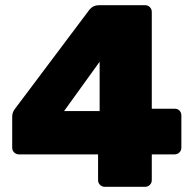

<svg xmlns="http://www.w3.org/2000/svg" viewBox="-20 -720 749 740"><path d="M384 0Q373 0 365.5 -7.5Q358 -15 358 -26V-125H53Q42 -125 34.5 -132.5Q27 -140 27 -151V-270Q27 -281 30.5 -288.5Q34 -296 38 -301L325 -683Q339 -700 362 -700H539Q550 -700 557.5 -692.5Q565 -685 565 -674V-301H653Q665 -301 672 -293.5Q679 -286 679 -275V-151Q679 -140 671.5 -132.5Q664 -125 653 -125H565V-26Q565 -15 557.5 -7.5Q550 0 539 0ZM227 -292H364V-482Z"/></svg>

Font: Rubik ExtraBold
Style: Regular
Weight: 800
Designer: Hubert and Fischer
Foundry: Hubert and Fischer
Version: Version 2.300;gftools[0.9.30]